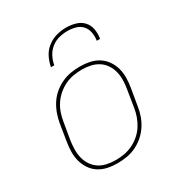

<svg xmlns="http://www.w3.org/2000/svg" viewBox="-174 -867 948 1002"><g transform="rotate(-30 300.0 -366.0)"><path d="M246 8Q216 8 187.5 2Q159 -4 135.5 -19Q112 -34 96.5 -57Q81 -80 73.5 -107Q66 -134 66.5 -164Q67 -194 72 -223L88 -323Q93 -351 102.5 -378Q112 -405 128 -430Q144 -455 167 -474.5Q190 -494 217 -506.5Q244 -519 272 -523.5Q300 -528 327 -528Q357 -528 385.5 -522Q414 -516 437.5 -501Q461 -486 477 -463Q493 -440 500.5 -413Q508 -386 507.5 -356Q507 -326 502 -297L485 -197Q481 -169 471.5 -142Q462 -115 445.5 -90Q429 -65 406 -45.5Q383 -26 356.5 -13.5Q330 -1 301.5 3.5Q273 8 246 8ZM247 -11Q272 -11 297.5 -15.5Q323 -20 347.5 -31.5Q372 -43 393 -61Q414 -79 428.5 -101.5Q443 -124 452 -149Q461 -174 465 -200L481 -300Q486 -326 486.5 -353Q487 -380 481 -404.5Q475 -429 461 -450Q447 -471 426 -484.5Q405 -498 379.5 -503.5Q354 -509 327 -509Q302 -509 276 -504.5Q250 -500 226 -488.5Q202 -477 181 -459Q160 -441 145 -418.5Q130 -396 121.5 -371Q113 -346 109 -320L92 -220Q88 -194 87.5 -167Q87 -140 93 -115.5Q99 -91 113 -70Q127 -49 147.5 -35.5Q168 -22 194 -16.5Q220 -11 247 -11ZM195 -600Q200 -629 214 -657Q228 -685 253 -704.5Q278 -724 307.5 -732Q337 -740 366 -740Q395 -740 422.5 -732Q450 -724 468 -704.5Q486 -685 491 -657Q496 -629 491 -600H471Q475 -625 470.5 -649.5Q466 -674 450.5 -691Q435 -708 411.5 -714.5Q388 -721 363 -721Q338 -721 312.5 -714.5Q287 -708 265.5 -691Q244 -674 231.5 -649.5Q219 -625 215 -600Z"/></g></svg>

Font: Iosevka Thin Extended
Style: Italic
Weight: 100
Width: 7
Italic angle: -9°
Monospace: yes
Designer: Belleve Invis
Foundry: Belleve Invis
Version: Version 32.5.0; ttfautohint (v1.8.4)